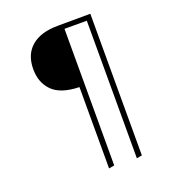

<svg xmlns="http://www.w3.org/2000/svg" viewBox="-156 -799 1001 1116"><g transform="rotate(-20 345.0 -241.0)"><path d="M330 -681 531 -682V194L498 200V-651H360V194L326 200V-303Q211 -306 160 -357.5Q109 -409 109 -492Q109 -583 166.5 -632Q224 -681 330 -681Z"/></g></svg>

Font: Fira Sans UltraLight
Style: Regular
Weight: 200
Designer: Carrois Corporate & Edenspiekermann AG
Foundry: Carrois Corporate GbR & Edenspiekermann AG
Version: Version 4.106;PS 004.106;hotconv 1.0.70;makeotf.lib2.5.58329